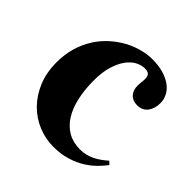

<svg xmlns="http://www.w3.org/2000/svg" viewBox="-142 -624 747 747"><g transform="rotate(45 231.5 -250.0)"><path d="M371.1 -337.9Q356 -337.9 345.7 -342.5Q335.4 -347.2 329.1 -355Q322.8 -362.8 319.8 -372.3Q316.9 -381.8 316.9 -392.1Q316.9 -405.3 318.6 -417.5Q320.3 -429.7 319.1 -439.5Q317.9 -449.2 311.5 -455.1Q305.2 -460.9 289.1 -460.9Q272 -460.9 252.9 -451.2Q233.9 -441.4 218.3 -420.4Q202.6 -399.4 192.4 -366.5Q182.1 -333.5 182.1 -287.1Q182.1 -235.8 191.7 -193.6Q201.2 -151.4 220.2 -121.6Q239.3 -91.8 267.6 -75.4Q295.9 -59.1 334 -59.1Q351.1 -59.1 366.5 -63Q381.8 -66.9 395.5 -73.7Q409.2 -80.6 421.6 -89.6Q434.1 -98.6 445.8 -108.9L458 -97.2Q446.8 -82 429.2 -64Q411.6 -45.9 386.7 -30Q361.8 -14.2 328.6 -3.7Q295.4 6.8 252.9 6.8Q210.4 6.8 170.2 -9.5Q129.9 -25.9 98.6 -57.1Q67.4 -88.4 48.6 -133.1Q29.8 -177.7 29.8 -234.9Q29.8 -279.3 41 -316.7Q52.2 -354 71.5 -384.3Q90.8 -414.6 116.5 -437.5Q142.1 -460.4 170.4 -475.8Q198.7 -491.2 228.3 -499Q257.8 -506.8 285.2 -506.8Q321.3 -506.8 348.1 -498.5Q375 -490.2 392.8 -476.6Q410.6 -462.9 419.4 -445.1Q428.2 -427.2 428.2 -408.2Q428.2 -394 424.6 -381.1Q420.9 -368.2 413.8 -358.6Q406.7 -349.1 396 -343.5Q385.3 -337.9 371.1 -337.9Z"/></g></svg>

Font: Berkshire Swash
Style: Regular
Weight: 400
Designer: Astigmatic (AOETI)
Foundry: Astigmatic (AOETI)
Version: Version 1.001